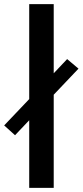

<svg xmlns="http://www.w3.org/2000/svg" viewBox="-59 -910 400 930"><path d="M321.2 -577.5 201.2 -451.2V0H82.5V-327.5L13.8 -255L-38.8 -302.5L82.5 -430V-890H201.2V-555L266.2 -623.8Z"/></svg>

Font: Now Alt Medium
Style: Regular
Weight: 500
Designer: Alfredo Marco Pradil
Foundry: Alfredo Marco Pradil
Version: Version 1.002;PS 001.002;hotconv 1.0.88;makeotf.lib2.5.64775